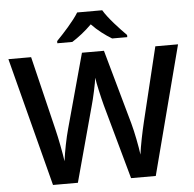

<svg xmlns="http://www.w3.org/2000/svg" viewBox="-61 -999 1072 1061"><g transform="rotate(-5 475.5 -469.0)"><path d="M545 -938H406C379 -893 319 -828 282 -790V-778H365C400 -800 439 -830 475 -866C509 -830 551 -799 586 -778H670V-790C633 -827 571 -893 545 -938ZM946 -714H820L721 -305C708 -251 692 -174 686 -125C680 -172 664 -253 651 -300L535 -714H413L300 -301C287 -255 271 -176 265 -125C258 -174 243 -252 230 -305L131 -714H5L190 0H328L440 -413C453 -457 471 -542 474 -570C477 -542 497 -455 508 -414L623 0H760Z"/></g></svg>

Font: Noto Sans New Tai Lue Semibold
Style: Regular
Weight: 600
Designer: Monotype Design Team
Foundry: Monotype Imaging Inc.
Version: Version 2.004